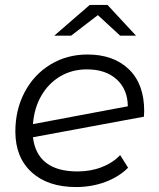

<svg xmlns="http://www.w3.org/2000/svg" viewBox="-20 -750 640 775"><path d="M562 -302 561 -279 113 -196Q121 -128 166 -93Q211 -58 293 -58Q346 -58 391 -75.5Q436 -93 465 -124L497 -73Q460 -36 405 -15.5Q350 5 287 5Q173 5 107.5 -55Q42 -115 42 -219Q42 -307 79.5 -378Q117 -449 183.5 -489.5Q250 -530 333 -530Q438 -530 500 -470.5Q562 -411 562 -302ZM113 -249 496 -321Q495 -390 450.5 -430Q406 -470 331 -470Q271 -470 223.5 -442Q176 -414 147 -364Q118 -314 113 -249ZM465 -606 375 -689 267 -606H199L342 -730H414L529 -606Z"/></svg>

Font: Montserrat Alternates
Style: Italic
Weight: 400
Italic angle: -11.3°
Designer: Julieta Ulanovsky
Foundry: Julieta Ulanovsky
Version: Version 7.200